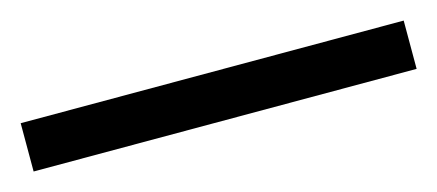

<svg xmlns="http://www.w3.org/2000/svg" viewBox="-29 -1 517 227"><g transform="rotate(-15 229.5 112.5)"><path d="M463.9 142.1H-4.9V83H463.9Z"/></g></svg>

Font: Noto Serif Bengali
Style: Regular
Weight: 400
Designer: Indian Type Foundry
Foundry: Monotype Imaging Inc.
Version: Version 1.01 uh